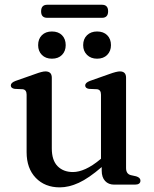

<svg xmlns="http://www.w3.org/2000/svg" viewBox="-20 -777 650 808"><path d="M92 -136.5V-378.5Q92 -399.5 75.5 -401.5L42 -403Q25.5 -405.5 25.5 -417.5Q25.5 -429 45.5 -436.5L128 -465.5Q157.5 -476.5 171 -476.5Q198 -476.5 198 -450V-152.5Q198 -102.5 222.2 -77.8Q246.5 -53 287 -53Q311.5 -53 340.2 -66Q369 -79 402 -106.5L405 -109V-378.5Q405 -399.5 388.5 -401.5L354.5 -403Q338.5 -405.5 338.5 -417.5Q338.5 -429 358.5 -436.5L440.5 -465.5Q471 -476.5 484.5 -476.5Q510.5 -476.5 510.5 -450V-70Q510.5 -45 530.5 -40L553 -35Q571 -29.5 571 -17Q571 0 547.5 0H460.5Q436.5 0 422.2 -15.5Q408 -31 408 -59V-74Q353.5 -27 311.8 -7.8Q270 11.5 231.5 11.5Q169 11.5 130.5 -28.5Q92 -68.5 92 -136.5ZM198.5 -530Q172 -530 156.2 -546Q140.5 -562 140.5 -587Q140.5 -613 156.2 -628.8Q172 -644.5 198.5 -644.5Q225.5 -644.5 241 -628.8Q256.5 -613 256.5 -587Q256.5 -562 241 -546Q225.5 -530 198.5 -530ZM388.5 -530Q362.5 -530 346.2 -546Q330 -562 330 -587Q330 -613 346.2 -628.8Q362.5 -644.5 388.5 -644.5Q415.5 -644.5 431.2 -628.8Q447 -613 447 -587Q447 -562 431.2 -546Q415.5 -530 388.5 -530ZM153 -729Q153 -757 179 -757H409Q435 -757 435 -729.5Q435 -702 409 -702H179Q153 -702 153 -729Z"/></svg>

Font: Fraunces 9pt S000
Style: Regular
Weight: 400
Version: Version 1.000; ttfautohint (v1.8.3)